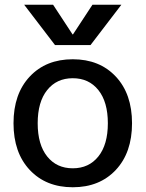

<svg xmlns="http://www.w3.org/2000/svg" viewBox="-20 -780 614 810"><path d="M288 -635 370 -760H492L362 -590H212L82 -760H204L286 -635ZM105.5 -457Q174 -530 287 -530Q400 -530 468.5 -457Q537 -384 537 -260Q537 -136 468.5 -63Q400 10 287 10Q174 10 105.5 -63Q37 -136 37 -260Q37 -384 105.5 -457ZM179 -120Q219 -70 287 -70Q355 -70 395 -120Q435 -170 435 -260Q435 -350 395 -400Q355 -450 287 -450Q219 -450 179 -400Q139 -350 139 -260Q139 -170 179 -120Z"/></svg>

Font: Mplus 1p Medium
Style: Regular
Weight: 500
Version: Version 1.061